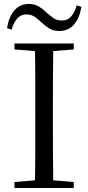

<svg xmlns="http://www.w3.org/2000/svg" viewBox="-20 -947 445 967"><path d="M15.4 -805.2Q24.1 -861.4 52.1 -894.3Q80.2 -927.1 124.5 -927.1Q153.8 -927.1 174.6 -914.8Q195.4 -902.4 211.8 -886.2Q230 -869.9 247.9 -856.8Q265.7 -843.7 291.6 -843.7Q319.8 -843.7 337.8 -863.5Q355.8 -883.4 366.6 -919.9L390 -912.5Q380.8 -856.1 352.8 -823.5Q324.8 -790.9 279.6 -790.9Q249.2 -790.9 229.6 -802.9Q210 -814.9 193 -830.3Q175.8 -846.6 157.3 -860.5Q138.9 -874.4 112.8 -874.4Q85.5 -874.4 67.4 -854.5Q49.3 -834.5 38.3 -797.8ZM52.8 0V-30.1L190.9 -42.1H212.5L351.6 -30.1V0ZM155.3 0Q157.5 -83.6 157.6 -167.7Q157.7 -251.7 157.7 -336.8V-391.1Q157.7 -476.1 157.6 -560.4Q157.5 -644.8 155.3 -728H248.5Q247.3 -645.2 246.8 -560.7Q246.3 -476.1 246.3 -391.1V-337Q246.3 -252.2 246.8 -168.1Q247.3 -84.1 248.5 0ZM52.8 -698V-728H351.6V-698L212.5 -686.9H190.9Z"/></svg>

Font: Noto Serif HK
Style: Regular
Weight: 200
Designer: Ryoko NISHIZUKA 西塚涼子 (kana & ideographs); Frank Grießhammer (Latin, Greek & Cyrillic); Wenlong ZHANG 张文龙 (bopomofo); San
Foundry: Adobe
Version: Version 2.001;hotconv 1.1.0;makeotfexe 2.6.0